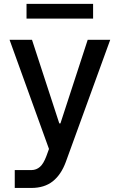

<svg xmlns="http://www.w3.org/2000/svg" viewBox="-20 -747 606 972"><path d="M138.5 204.5H54.7V114H139.6Q164.1 113.6 182.2 97.8Q200.3 82 214.8 43.3L228 7.1L28.4 -545.5H142L280.2 -122.2H285.9L424 -545.5H538L313.2 72.8Q289.4 137.4 247 171Q204.5 204.5 138.5 204.5ZM451.3 -727.3V-652.7H114.3V-727.3Z"/></svg>

Font: Inter Zeller Medium
Style: Regular
Weight: 500
Designer: Rasmus Andersson; Joe Bland
Foundry: zeller
Version: Version 3.015;git-dec3a8cb1